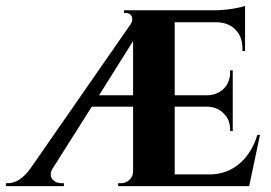

<svg xmlns="http://www.w3.org/2000/svg" viewBox="-41 -635 925 655"><path d="M846 -175 809 0H362V-10H371Q388 -10 400 -21Q413 -33 413 -50V-271H272L136 -56Q127 -36 139 -22Q150 -10 169 -10H177V0H-21V-10H-14Q27 -10 64 -62L405 -553Q414 -568 408 -580Q402 -591 386 -591H382V-600H692Q719 -600 752 -605Q782 -610 795 -615V-461H786V-470Q786 -510 762 -534Q739 -558 699 -559H555V-310H669Q702 -312 723 -333Q744 -355 744 -388V-395H753V-188H744V-193Q744 -226 723 -247Q702 -269 670 -271H555V-40H674Q732 -40 775 -76Q818 -112 837 -175ZM413 -310V-495L297 -310Z"/></svg>

Font: Cinzel Bold(RUS BY LYAJKA)
Style: Regular
Weight: 700
Designer: Natanael Gama
Version: Version 1.001;PS 001.001;hotconv 1.0.56;makeotf.lib2.0.21325